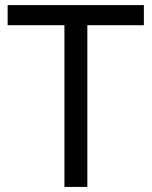

<svg xmlns="http://www.w3.org/2000/svg" viewBox="-20 -734 596 754"><path d="M323 0H233V-635H10V-714H545V-635H323Z"/></svg>

Font: Noto Sans Canadian Aboriginal
Style: Regular
Weight: 400
Designer: Monotype Design Team, Typotheque's Kevin King
Foundry: Monotype Imaging Inc.
Version: Version 2.002